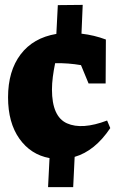

<svg xmlns="http://www.w3.org/2000/svg" viewBox="-20 -639 491 787"><path d="M343 -297 312 -372Q260 -381 206 -380Q200 -351 196.5 -323.5Q193 -296 193 -272Q193 -161 254.5 -133.5Q316 -106 419 -145L432 -114Q369 -20 286 4L280 128H177L183 9Q106 -5 59.5 -70.5Q13 -136 13 -240Q13 -348 64.5 -416Q116 -484 211 -500L217 -618L319 -619L314 -501Q366 -495 414 -477L413 -297Z"/></svg>

Font: Piazzolla ExtraBold
Style: Regular
Weight: 800
Designer: Juan Pablo del Peral
Foundry: Huerta Tipografica
Version: Version 1.330